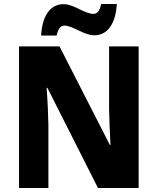

<svg xmlns="http://www.w3.org/2000/svg" viewBox="-20 -948 795 968"><path d="M187 -769H266C273 -807 289 -819 304 -819C347 -819 402 -770 456 -770C516 -770 563 -820 569 -928H490C483 -892 469 -878 452 -878C405 -878 354 -927 301 -927C229 -927 193 -863 187 -769ZM679 0V-714H530V-396C531 -344 534 -279 537 -217H534L280 -714H76V0H224V-319C223 -372 220 -441 215 -505H219L474 0Z"/></svg>

Font: Noto Sans Myanmar SemiCondensed ExtraBold
Style: Regular
Weight: 800
Width: 4
Designer: Monotype Design Team
Foundry: Monotype Imaging Inc.
Version: Version 2.107